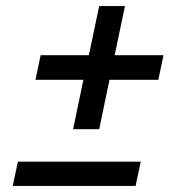

<svg xmlns="http://www.w3.org/2000/svg" viewBox="-20 -610 588 633"><path d="M221 -184 255 -347H97L114 -428H273L307 -590H392L358 -428H519L502 -347H341L307 -184ZM22 3 39 -77H444L427 3Z"/></svg>

Font: Saira Medium
Style: Italic
Weight: 500
Italic angle: -12°
Designer: Hector Gatti with collaboration of the Omnibus-Type team
Foundry: Omnibus-Type
Version: Version 1.100; ttfautohint (v1.8.3)